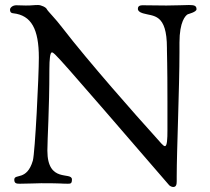

<svg xmlns="http://www.w3.org/2000/svg" viewBox="-20 -729 838 766"><path d="M20 -691C20 -686 20 -677 33 -676C105 -668 135 -613 135 -499C135 -426 120 -121 111 -88C87 -6 37 -38 37 -12C37 3 46 4 59 4C95 4 123 2 144 2C232 2 222 4 251 4C262 4 267 3 267 -13C267 -46 169 4 169 -128C169 -176 177 -290 177 -452C177 -493 180 -520 187 -520C197 -520 212 -503 655 10C658 13 665 17 671 17C683 17 685 7 685 -6V-26C685 -125 696 -380 696 -521V-559C696 -643 720 -667 729 -672C731 -673 764 -681 764 -692C764 -706 756 -709 734 -709C715 -709 686 -707 644 -707C633 -707 561 -708 549 -708C533 -708 530 -701 530 -693C530 -687 536 -680 550 -676C592 -663 646 -677 646 -537V-530C646 -509 648 -478 648 -325V-208C648 -176 647 -146 638 -146C631 -146 621 -160 593 -191C531 -259 332 -484 229 -618C201 -655 171 -684 167 -692C164 -700 144 -709 132 -709C113 -709 110 -707 83 -707C74 -707 56 -708 45 -708C30 -708 20 -698 20 -691Z"/></svg>

Font: OFL Sorts Mill Goudy
Style: Regular
Weight: 500
Version: Version 003.000